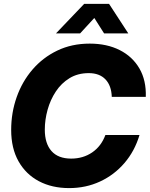

<svg xmlns="http://www.w3.org/2000/svg" viewBox="-20 -966 778 998"><path d="M339.4 11.7Q250 11.7 182.1 -24.2Q114.3 -60.1 76.2 -127.7Q38.1 -195.3 38.1 -290.5Q38.1 -380.4 66.7 -461.2Q95.2 -542 148.9 -604.5Q202.6 -667 277.8 -703.1Q353 -739.3 446.3 -739.3Q535.6 -739.3 602.3 -705.6Q668.9 -671.9 704.8 -609.9Q740.7 -547.9 737.8 -462.4H561Q559.1 -521 528.1 -553.5Q497.1 -585.9 441.4 -585.9Q384.3 -585.9 341.6 -559.8Q298.8 -533.7 270.3 -490.5Q241.7 -447.3 227.3 -395.3Q212.9 -343.3 212.9 -292Q212.9 -220.2 247.6 -180.9Q282.2 -141.6 350.1 -141.6Q412.1 -141.6 459.2 -173.8Q506.3 -206.1 527.8 -264.2H705.1Q680.2 -180.7 627 -118.7Q573.7 -56.6 500 -22.5Q426.3 11.7 339.4 11.7ZM396.5 -792.5H271.5V-793L417.5 -945.8H546.9L646.5 -793V-792.5H521L470.2 -872.6Z"/></svg>

Font: Inter Display ExtraBold
Style: Italic
Weight: 800
Italic angle: -9.39999°
Designer: Rasmus Andersson
Foundry: rsms
Version: Version 4.000;git-a52131595